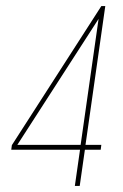

<svg xmlns="http://www.w3.org/2000/svg" viewBox="-20 -611 404 631"><path d="M226 0 243 -119H17L19 -134L313 -591H326L261 -135H313L311 -119H259L242 0ZM245 -135 304 -549 37 -135Z"/></svg>

Font: Alumni Sans Pinstripe
Style: Italic
Weight: 400
Italic angle: -8°
Designer: Robert E. Leuschke
Foundry: Robert E. Leuschke
Version: Version 1.010; ttfautohint (v1.8.4.7-5d5b)